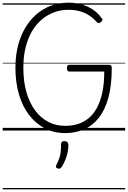

<svg xmlns="http://www.w3.org/2000/svg" viewBox="-20 -973 953 1431"><path d="M466 19Q383 19 315 -16Q247 -51 197.5 -115Q148 -179 121.5 -268.5Q95 -358 95 -468Q95 -541 108 -605Q121 -669 146 -723Q171 -777 206 -819.5Q241 -862 285 -892Q329 -922 381 -937.5Q433 -953 491 -953Q539 -953 583 -941.5Q627 -930 666.5 -905.5Q706 -881 736 -840Q745 -831 743.5 -824.5Q742 -818 733 -809Q722 -801 714.5 -801Q707 -801 699 -811Q672 -841 639.5 -861Q607 -881 570 -890.5Q533 -900 491 -900Q442 -900 398.5 -886.5Q355 -873 317 -847Q279 -821 249 -784Q219 -747 197.5 -698.5Q176 -650 165 -592.5Q154 -535 154 -468Q154 -367 176.5 -287.5Q199 -208 241 -151Q283 -94 340 -64.5Q397 -35 466 -35Q516 -35 560 -48.5Q604 -62 640 -91.5Q676 -121 702 -168.5Q728 -216 742.5 -283Q757 -350 757 -440H496Q488 -440 483.5 -445.5Q479 -451 479 -465Q479 -479 483.5 -484.5Q488 -490 496 -490H791Q803 -490 808 -485Q813 -480 813 -467Q813 -338 788 -246Q763 -154 716.5 -95Q670 -36 606 -8.5Q542 19 466 19ZM409 282Q398 278 397 271.5Q396 265 402 252Q415 226 422 206Q429 186 432 162Q435 138 435 103Q435 92 440.5 85.5Q446 79 460 79Q475 79 482.5 87Q490 95 490 106Q490 133 484 162Q478 191 467 218Q456 245 441 269Q434 279 427 283Q420 287 409 282ZM0 428H913V438H0ZM0 -20H913V0H0ZM0 -505H913V-500H0ZM0 -948H913V-938H0Z"/></svg>

Font: Playwrite US Modern Guides
Style: Regular
Weight: 400
Designer: Veronika Burian, José Scaglione
Foundry: TypeTogether
Version: Version 1.003